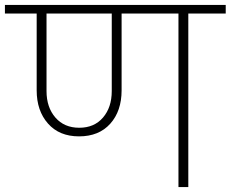

<svg xmlns="http://www.w3.org/2000/svg" viewBox="-52 -760 937 780"><path d="M865 -705H713V0H673V-705H442V-393Q442 -309 396 -257.5Q350 -206 269 -206Q189 -206 143 -258Q97 -310 97 -393V-705H-32V-740H865ZM402 -705H137V-390Q137 -324 173 -282.5Q209 -241 270 -241Q331 -241 366.5 -282.5Q402 -324 402 -390Z"/></svg>

Font: Fz Poppins ExtLt
Style: Regular
Weight: 200
Designer: Ninad Kale (Devanagari), Jonny Pinhorn (Latin)
Foundry: Indian Type Foundry
Version: Vit hóa bi Vntype.Com & FontZin.Com